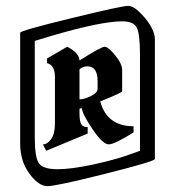

<svg xmlns="http://www.w3.org/2000/svg" viewBox="-20 -637 600 657"><path d="M49 -146V-525Q49 -532 223 -574.5Q397 -617 419 -617Q441 -617 475.5 -576Q510 -535 510 -502V-93Q510 -85 341 -42.5Q172 0 142 0Q112 0 80.5 -43Q49 -86 49 -146ZM459 -450Q459 -523 447.5 -543.5Q436 -564 398 -564Q326 -564 155 -514L99 -497V-166Q99 -96 114 -77Q129 -58 176.5 -58Q224 -58 296 -73.5Q368 -89 414 -105L459 -121ZM279 -410Q264 -410 252 -400V-297Q269 -297 291.5 -308.5Q314 -320 314 -333V-359Q314 -410 279 -410ZM168 -214V-373Q168 -414 141 -421V-437L210 -477Q251 -456 252 -430Q326 -477 338 -477Q350 -477 374 -448Q398 -419 398 -397V-325Q398 -320 323 -290Q346 -205 437 -205V-184Q372 -143 352 -143Q332 -143 297 -194.5Q262 -246 260 -267L252 -265V-250Q252 -224 257.5 -213Q263 -202 280 -202V-180L138 -121L127 -143Q142 -143 155 -161Q168 -179 168 -214Z"/></svg>

Font: Pirata One
Style: Regular
Weight: 400
Designer: Rodrigo Fuenzalida, Nicolas Massi
Foundry: Rodrigo Fuenzalida, Nicolas Massi
Version: Version 1.001